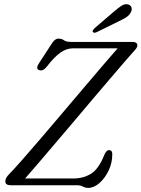

<svg xmlns="http://www.w3.org/2000/svg" viewBox="-20 -904 690 937"><path d="M355 0H32Q6 0 6 -19Q6 -28.5 11 -37Q16 -45.5 24.5 -54Q46.5 -76.5 86.8 -122Q127 -167.5 178 -227.2Q229 -287 284 -351.8Q339 -416.5 391.2 -478.2Q443.5 -540 486.2 -589.8Q529 -639.5 554 -668H334.5Q305.5 -668 276 -648Q246.5 -628 208.5 -579Q189 -554.5 170.5 -562Q152 -569 172 -598L231.5 -689.5Q247.5 -715.5 264.5 -715.5Q281.5 -715.5 292.2 -707.5Q303 -699.5 327 -699.5H625.5Q650.5 -699.5 650.5 -682Q650.5 -675.5 644.5 -667.2Q638.5 -659 628.5 -648.5Q615.5 -634.5 586.8 -601Q558 -567.5 517.8 -520.5Q477.5 -473.5 431.2 -418.8Q385 -364 337 -307.2Q289 -250.5 244.2 -198Q199.5 -145.5 162.8 -102.5Q126 -59.5 102.5 -33H338.5Q387 -33 424.8 -56.5Q462.5 -80 490 -150.5Q500 -171.5 512 -171.5Q528 -171.5 528 -151.5Q528 -109 510 -71.5Q492 -34 465 -10.5Q438 13 410.5 13Q396.5 13 384.5 6.5Q372.5 0 355 0ZM534.5 -846Q556.5 -865.5 573.5 -876.2Q590.5 -887 606.5 -882Q619 -878 622 -866.2Q625 -854.5 617.5 -842.5Q610.5 -829 596.2 -819.8Q582 -810.5 561.5 -801L450.5 -746.5Q437.5 -741 433 -748.5Q430.5 -752.5 433.8 -757.2Q437 -762 441.5 -766.5Z"/></svg>

Font: Fraunces 9pt Soft Light
Style: Italic
Weight: 300
Italic angle: -16°
Version: Version 1.000;[0bf87f6ff]